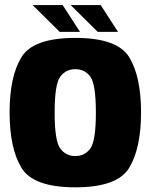

<svg xmlns="http://www.w3.org/2000/svg" viewBox="-20 -756 618 780"><path d="M286 5Q114.5 5 66.8 -74.8Q19 -154.5 19 -299.5Q19 -444.5 66.8 -523.2Q114.5 -602 286 -602Q457.5 -602 505.2 -523.2Q553 -444.5 553 -299.5Q553 -154.5 505.2 -74.8Q457.5 5 286 5ZM286 -122Q324.5 -122 347 -152.8Q369.5 -183.5 369.5 -298.5Q369.5 -414 347 -444.5Q324.5 -475 286 -475Q247.5 -475 224.8 -444.5Q202 -414 202 -298.5Q202 -183.5 224.8 -152.8Q247.5 -122 286 -122ZM377 -626.5 267 -735.5H389L459.5 -626.5ZM222.5 -626.5 112.5 -735.5H234.5L305 -626.5Z"/></svg>

Font: Anybody ExtraBold
Style: Regular
Weight: 800
Designer: Tyler Finck
Foundry: Etcetera Type Company
Version: Version 1.010; ttfautohint (v1.8.3) -l 8 -r 50 -G 200 -x 14 